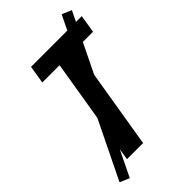

<svg xmlns="http://www.w3.org/2000/svg" viewBox="-273 -898 1060 1060"><g transform="rotate(-45 256.5 -368.0)"><path d="M131 0 235 -630H100L117 -735H513L496 -630H361L257 0ZM68 85 12 61 442 -821 498 -797Z"/></g></svg>

Font: Iosevka Term Curly XBd Obl
Style: Regular
Weight: 800
Italic angle: -9°
Designer: Belleve Invis
Foundry: Belleve Invis
Version: Version 32.3.0